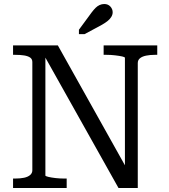

<svg xmlns="http://www.w3.org/2000/svg" viewBox="-20 -936 840 956"><path d="M45 0V-47H56Q81 -47 100 -51Q119 -55 130 -64.5Q141 -74 141 -88V-627Q141 -642 130 -649.5Q119 -657 100 -660Q81 -663 56 -663H45V-710H268L602 -113V-648Q602 -652 588 -655Q574 -658 553 -660.5Q532 -663 510 -663H496V-710H763V-663H751Q727 -663 707.5 -659Q688 -655 677 -646Q666 -637 666 -622V0H570L206 -649V-62Q206 -59 220 -55.5Q234 -52 255.5 -49.5Q277 -47 298 -47H312V0ZM437 -875 373 -788V-766H401L483 -810Q501 -820 514 -830Q527 -840 534 -851.5Q541 -863 541 -875Q541 -891 529.5 -903.5Q518 -916 499 -916Q487 -916 476 -911Q465 -906 456 -897Q447 -888 437 -875Z"/></svg>

Font: Roboto Serif 20pt
Style: Regular
Weight: 400
Designer: Greg Gazdowicz
Foundry: Commercial Type
Version: Version 1.008